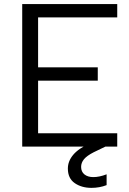

<svg xmlns="http://www.w3.org/2000/svg" viewBox="-20 -720 635 943"><path d="M89.1 -700H555.8V-634.5H167.1V-389.4H460.2V-323.9H167.1V-65.5H555.8V0H89.1ZM313.3 107.8Q313.3 71.8 339.4 40.5Q365.5 9.1 424.9 -17.8L476.5 -41.4L497.7 0L440.1 27.8Q406.9 44.8 392.6 61.9Q378.4 79.1 378.4 99.8Q378.4 123.3 394.7 136.6Q411.1 149.8 438.4 149.8Q468.1 149.8 503.6 136.1V189.2Q468.9 202.7 429.4 202.7Q380.5 202.7 346.9 179.3Q313.3 156 313.3 107.8Z"/></svg>

Font: AF Albert Sans Medium
Style: Regular
Weight: 500
Designer: Andreas Rasmussen
Foundry: a.Foundry
Version: Version 1.300;Glyphs 3.2 (3231)